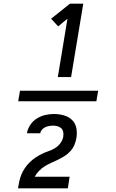

<svg xmlns="http://www.w3.org/2000/svg" viewBox="-20 -868 640 1056"><path d="M510 -311H80L90 -369H520ZM298 -444 351 -765 300 -723 261 -765 365 -848H438L371 -444ZM79 168V167Q82 149 86 130Q90 111 97.5 92.5Q105 74 116.5 57Q128 40 142.5 25.5Q157 11 174 -0.5Q191 -12 209 -21Q227 -30 246.5 -36.5Q266 -43 283 -53.5Q300 -64 312.5 -81Q325 -98 328 -117V-118Q330 -130 327.5 -142.5Q325 -155 317 -162.5Q309 -170 297 -173.5Q285 -177 272 -177Q262 -177 250.5 -175Q239 -173 229 -168.5Q219 -164 211 -155Q203 -146 201 -135H128Q132 -159 146.5 -181Q161 -203 183 -216.5Q205 -230 229 -235.5Q253 -241 277 -241Q305 -241 331.5 -233.5Q358 -226 376.5 -208Q395 -190 400 -163Q405 -136 400 -108Q397 -89 389 -70.5Q381 -52 367 -36.5Q353 -21 335.5 -10Q318 1 299.5 10Q281 19 263 27Q245 35 227.5 45.5Q210 56 195.5 71Q181 86 171 104H363L353 168Z"/></svg>

Font: Iosevka Medium Extended
Style: Italic
Weight: 500
Width: 7
Italic angle: -9°
Monospace: yes
Designer: Belleve Invis
Foundry: Belleve Invis
Version: Version 32.5.0; ttfautohint (v1.8.4)